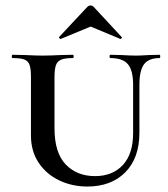

<svg xmlns="http://www.w3.org/2000/svg" viewBox="-20 -668 612 701"><path d="M383 -456Q380 -456 380 -462Q380 -468 383 -468L424 -467Q456 -465 477 -465Q493 -465 523 -467L563 -468Q565 -468 565 -462Q565 -456 563 -456Q523 -456 506 -433.5Q489 -411 489 -358V-184Q489 -91 437.5 -39Q386 13 299 13Q243 13 196 -9.5Q149 -32 121 -74Q93 -116 93 -174V-387Q93 -417 88 -431Q83 -445 69.5 -450.5Q56 -456 26 -456Q23 -456 23 -462Q23 -468 26 -468L73 -467Q111 -465 135 -465Q161 -465 201 -467L246 -468Q249 -468 249 -462Q249 -456 246 -456Q217 -456 203 -450Q189 -444 184 -429.5Q179 -415 179 -385V-200Q179 -110 220 -67.5Q261 -25 327 -25Q391 -25 428.5 -65.5Q466 -106 466 -182V-358Q466 -411 447 -433.5Q428 -456 383 -456ZM299 -643Q304 -648 311 -648Q317 -648 322 -643L424 -533Q425 -533 425 -531Q425 -529 422.5 -527Q420 -525 419 -526L311 -571L202 -526Q200 -525 197 -528.5Q194 -532 196 -533Z"/></svg>

Font: Cormorant SC SemiBold
Style: Regular
Weight: 600
Designer: Christian Thalmann (Catharsis Fonts)
Version: Version 3.000